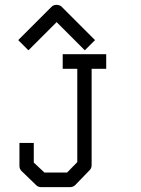

<svg xmlns="http://www.w3.org/2000/svg" viewBox="-20 -820 580 790"><path d="M76 -634 55 -655 192 -792Q200 -800 212 -800Q226 -800 234 -792L371 -655L350 -634L329 -613L213 -729L97 -613ZM60 -232H119V-151L163 -110H256L298 -153V-537H238V-597H417V-537H357V-141Q357 -128 349 -120L290 -59Q281 -50 268 -50H150Q137 -50 129 -58L69 -116Q60 -125 60 -137Z"/></svg>

Font: IBM 3270
Style: Regular
Weight: 400
Monospace: yes
Version: Version 2.3.1